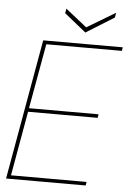

<svg xmlns="http://www.w3.org/2000/svg" viewBox="-58 -911 647 954"><g transform="rotate(5 265.0 -434.0)"><path d="M9 0 133 -700H530L527 -682H150L92 -358H439L436 -340H89L32 -18H409L406 0ZM482 -868 478 -844 338 -757 230 -844 234 -867 340 -783Z"/></g></svg>

Font: DM Sans 36pt Thin
Style: Italic
Weight: 250
Italic angle: -10°
Designer: Colophon Foundry, Jonny Pinhorn
Foundry: Colophon Foundry
Version: Version 4.004;gftools[0.9.30]